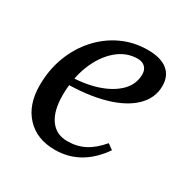

<svg xmlns="http://www.w3.org/2000/svg" viewBox="-122 -603 715 727"><g transform="rotate(30 235.5 -240.0)"><path d="M207 12Q128 12 82 -37.5Q36 -87 36 -171Q36 -239 58 -297Q80 -355 119.5 -399Q159 -443 211.5 -467.5Q264 -492 325 -492Q381 -492 410.5 -468.5Q440 -445 440 -401Q440 -348 399.5 -308.5Q359 -269 284.5 -248Q210 -227 108 -227V-258Q177 -258 232 -275.5Q287 -293 319.5 -325Q352 -357 352 -401Q352 -421 340 -432.5Q328 -444 308 -444Q258 -444 217.5 -409Q177 -374 153.5 -315Q130 -256 130 -182Q130 -114 156.5 -77Q183 -40 232 -40Q274 -40 307.5 -57.5Q341 -75 372 -112L396 -95Q322 12 207 12Z"/></g></svg>

Font: Platypi Light Light
Style: Italic
Weight: 300
Italic angle: -13°
Version: Version 1.200